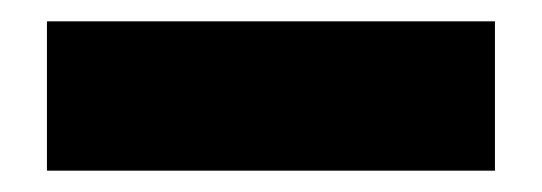

<svg xmlns="http://www.w3.org/2000/svg" viewBox="-20 -755 508 180"><path d="M24 -595V-735H444V-595Z"/></svg>

Font: M PLUS 1 Thin Black
Style: Regular
Weight: 900
Version: Version 1.001